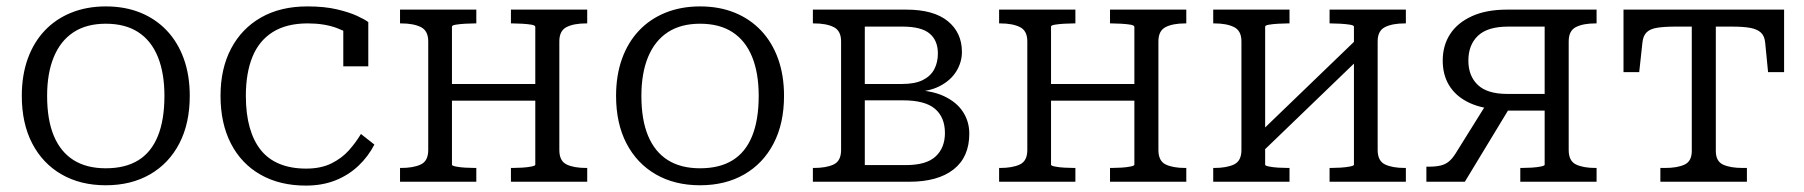

<svg xmlns="http://www.w3.org/2000/svg" viewBox="-20 -567 5628 599"><path d="M572 -268Q572 -182 539.5 -119.5Q507 -57 448 -23Q389 11 310 11Q231 11 172 -23Q113 -57 80.5 -119.5Q48 -182 48 -268Q48 -332 66.5 -383.5Q85 -435 119.5 -471.5Q154 -508 202.5 -527.5Q251 -547 310 -547Q370 -547 418 -527.5Q466 -508 500.5 -471.5Q535 -435 553.5 -383.5Q572 -332 572 -268ZM127 -268Q127 -193 148 -143Q169 -93 209.5 -67.5Q250 -42 310 -42Q371 -42 411.5 -67Q452 -92 472.5 -142.5Q493 -193 493 -268Q493 -339 472.5 -389.5Q452 -440 411.5 -466.5Q371 -493 310 -493Q250 -493 209.5 -466.5Q169 -440 148 -389.5Q127 -339 127 -268Z M935 -41Q981 -41 1013.5 -57Q1046 -73 1068 -97.5Q1090 -122 1106 -149L1148 -116Q1129 -79 1098.5 -50Q1068 -21 1027 -4.5Q986 12 934 12Q853 12 793 -22Q733 -56 700.5 -119Q668 -182 668 -268Q668 -353 701 -415.5Q734 -478 794.5 -512.5Q855 -547 939 -547Q992 -547 1030.5 -538Q1069 -529 1094 -517.5Q1119 -506 1129 -498V-360H1051V-481Q1062 -480 1070 -476Q1078 -472 1083 -467Q1088 -462 1090 -456Q1092 -450 1090 -444Q1070 -465 1031 -479.5Q992 -494 940 -494Q874 -494 831 -467Q788 -440 767.5 -389.5Q747 -339 747 -268Q747 -212 759 -169.5Q771 -127 794 -98.5Q817 -70 852.5 -55.5Q888 -41 935 -41Z M1316 -99V-438Q1316 -471 1293 -482.5Q1270 -494 1231 -494H1228V-537H1466V-494H1462Q1448 -494 1431 -493Q1414 -492 1402 -490Q1390 -488 1390 -484V-53Q1390 -50 1402 -47.5Q1414 -45 1431 -44Q1448 -43 1462 -43H1466V0H1228V-43H1231Q1270 -43 1293 -54Q1316 -65 1316 -99ZM1650 -53V-483Q1650 -488 1638 -490Q1626 -492 1609 -493Q1592 -494 1578 -494H1574V-537H1812V-494H1809Q1770 -494 1747.5 -482.5Q1725 -471 1725 -438V-99Q1725 -65 1747.5 -54Q1770 -43 1809 -43H1812V0H1574V-43H1578Q1592 -43 1609 -44Q1626 -45 1638 -47.5Q1650 -50 1650 -53ZM1356 -253V-305H1691V-253Z M2426 -268Q2426 -182 2393.5 -119.5Q2361 -57 2302 -23Q2243 11 2164 11Q2085 11 2026 -23Q1967 -57 1934.5 -119.5Q1902 -182 1902 -268Q1902 -332 1920.5 -383.5Q1939 -435 1973.5 -471.5Q2008 -508 2056.5 -527.5Q2105 -547 2164 -547Q2224 -547 2272 -527.5Q2320 -508 2354.5 -471.5Q2389 -435 2407.5 -383.5Q2426 -332 2426 -268ZM1981 -268Q1981 -193 2002 -143Q2023 -93 2063.5 -67.5Q2104 -42 2164 -42Q2225 -42 2265.5 -67Q2306 -92 2326.5 -142.5Q2347 -193 2347 -268Q2347 -339 2326.5 -389.5Q2306 -440 2265.5 -466.5Q2225 -493 2164 -493Q2104 -493 2063.5 -466.5Q2023 -440 2002 -389.5Q1981 -339 1981 -268Z M2516 -537H2807Q2893 -537 2937 -501Q2981 -465 2981 -405Q2981 -373 2963.5 -344.5Q2946 -316 2911 -298Q2876 -280 2822 -280L2847 -300V-266L2824 -286Q2884 -286 2924 -267.5Q2964 -249 2984 -218.5Q3004 -188 3004 -150Q3004 -77 2955 -38.5Q2906 0 2817 0H2516V-43H2519Q2558 -43 2581 -54Q2604 -65 2604 -99V-438Q2604 -471 2581 -482.5Q2558 -494 2519 -494H2516ZM2678 -52H2807Q2870 -52 2899 -79Q2928 -106 2928 -152Q2928 -201 2897 -227.5Q2866 -254 2797 -254H2654V-305H2794Q2835 -305 2859.5 -317.5Q2884 -330 2895 -351.5Q2906 -373 2906 -400Q2906 -441 2880 -462.5Q2854 -484 2796 -484H2678Z M3185 -99V-438Q3185 -471 3162 -482.5Q3139 -494 3100 -494H3097V-537H3335V-494H3331Q3317 -494 3300 -493Q3283 -492 3271 -490Q3259 -488 3259 -484V-53Q3259 -50 3271 -47.5Q3283 -45 3300 -44Q3317 -43 3331 -43H3335V0H3097V-43H3100Q3139 -43 3162 -54Q3185 -65 3185 -99ZM3519 -53V-483Q3519 -488 3507 -490Q3495 -492 3478 -493Q3461 -494 3447 -494H3443V-537H3681V-494H3678Q3639 -494 3616.5 -482.5Q3594 -471 3594 -438V-99Q3594 -65 3616.5 -54Q3639 -43 3678 -43H3681V0H3443V-43H3447Q3461 -43 3478 -44Q3495 -45 3507 -47.5Q3519 -50 3519 -53ZM3225 -253V-305H3560V-253Z M3853 -99V-438Q3853 -471 3830 -482.5Q3807 -494 3768 -494H3765V-537H4003V-494H3999Q3985 -494 3968 -493Q3951 -492 3939 -490Q3927 -488 3927 -484V-53Q3927 -50 3939 -47.5Q3951 -45 3968 -44Q3985 -43 3999 -43H4003V0H3765V-43H3768Q3807 -43 3830 -54Q3853 -65 3853 -99ZM4204 -53V-484Q4204 -488 4191.5 -490Q4179 -492 4162 -493Q4145 -494 4131 -494H4128V-537H4366V-494H4363Q4324 -494 4301 -482.5Q4278 -471 4278 -438V-99Q4278 -65 4301 -54Q4324 -43 4363 -43H4366V0H4128V-43H4131Q4145 -43 4162 -44Q4179 -45 4191.5 -47.5Q4204 -50 4204 -53ZM3917 -92 3884 -128 4214 -446 4247 -410Z M4799 -484H4685Q4621 -484 4591 -455.5Q4561 -427 4561 -378Q4561 -330 4590.5 -302Q4620 -274 4682 -274H4825V-222H4670L4648 -226Q4595 -230 4557.5 -249.5Q4520 -269 4500.5 -301.5Q4481 -334 4481 -378Q4481 -425 4504 -460.5Q4527 -496 4572 -516.5Q4617 -537 4682 -537H4961V-494H4958Q4919 -494 4896.5 -482.5Q4874 -471 4874 -438V-99Q4874 -65 4896.5 -54Q4919 -43 4958 -43H4961V0H4723V-43H4727Q4741 -43 4758 -44Q4775 -45 4787 -47.5Q4799 -50 4799 -53ZM4617 -242 4690 -231 4550 0H4430V-47H4437Q4459 -47 4474 -50.5Q4489 -54 4500 -63Q4511 -72 4521 -88Z M5290 -484V-537H5546V-342H5496L5487 -434Q5485 -455 5473.5 -465.5Q5462 -476 5440.5 -480Q5419 -484 5383 -484ZM5301 -484H5207Q5173 -484 5150.5 -480.5Q5128 -477 5117 -466Q5106 -455 5104 -434L5094 -342H5045V-537H5301ZM5333 -96Q5333 -64 5355.5 -53.5Q5378 -43 5417 -43H5430V0H5160V-43H5174Q5213 -43 5235.5 -53.5Q5258 -64 5258 -96V-537H5333Z"/></svg>

Font: Roboto Serif Light
Style: Regular
Weight: 300
Designer: Greg Gazdowicz
Foundry: Commercial Type
Version: Version 1.008